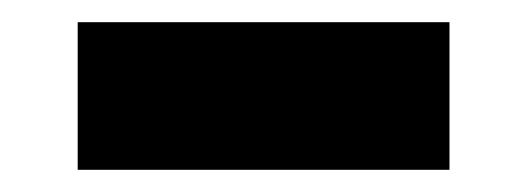

<svg xmlns="http://www.w3.org/2000/svg" viewBox="-20 -720 475 173"><path d="M50 -567H385V-700H50Z"/></svg>

Font: Finlandica Black
Style: Regular
Weight: 900
Designer: Niklas Ekholm, Juho Hiilivirta, Jaakko Suomalainen
Foundry: Helsinki Type Studio
Version: Version 2.000;Glyphs 3.2 (3202)